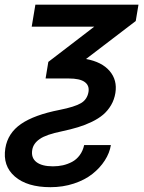

<svg xmlns="http://www.w3.org/2000/svg" viewBox="-29 -565 601 801"><path d="M118.6 -545.5H548.7L537.3 -477.3L329.9 -318.9Q396 -306.8 428.4 -268.8Q460.9 -230.8 452.4 -177.2Q447.8 -149.1 434.3 -126.2Q420.8 -103.3 401.5 -86.8Q382.1 -70.3 354.2 -56.8Q326.3 -43.3 296.5 -34.3Q266.7 -25.2 228.3 -17Q163.7 -3.9 136.7 14.9Q109.7 33.7 105.5 60.4Q100.1 93.4 123 111.2Q146 128.9 191.8 128.9Q213.8 128.9 233.5 124.5Q253.2 120 271.7 110.3Q290.1 100.5 303.4 82.6Q316.8 64.6 322.1 40.1H433.6Q428.3 73.2 408.2 104.4Q388.1 135.7 356.5 160.7Q324.9 185.7 279.3 200.8Q233.7 215.9 181.5 215.9Q84.2 215.9 32.8 171.3Q-18.5 126.8 -6.7 53.3Q3.6 -9.9 58.9 -47.9Q114.3 -85.9 219.5 -106.5Q283.4 -119.3 309.1 -134.8Q334.9 -150.2 340.2 -181.5Q344.5 -208.5 324.2 -223Q304 -237.6 257.5 -237.6H161.2L172.6 -306.8L364.3 -453.8H103.3Z"/></svg>

Font: Karasuma Gothic
Style: Medium Italic
Weight: 500
Italic angle: 9.39998°
Designer: Rasmus Andersson / Ryoko Nishizuka
Foundry: Genbu
Version: Version 1.00